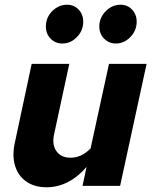

<svg xmlns="http://www.w3.org/2000/svg" viewBox="-20 -786 646 812"><path d="M177 6Q126 6 91.5 -18Q57 -42 44 -84Q31 -126 42 -179L114 -516H273L209 -219Q199 -175 218.5 -147Q238 -119 278 -119Q301 -119 322 -128.5Q343 -138 363 -158L441 -516H600L488 0H329L346 -80Q310 -38 267 -16Q224 6 177 6ZM244 -602Q214 -602 194 -622.5Q174 -643 174 -674Q174 -712 201 -739Q228 -766 264 -766Q293 -766 312.5 -745.5Q332 -725 332 -694Q332 -657 305.5 -629.5Q279 -602 244 -602ZM470 -602Q441 -602 420.5 -622.5Q400 -643 400 -674Q400 -711 427 -738.5Q454 -766 490 -766Q519 -766 538.5 -745.5Q558 -725 558 -694Q558 -657 531.5 -629.5Q505 -602 470 -602Z"/></svg>

Font: Red Hat Text
Style: Italic
Weight: 300
Italic angle: -12°
Designer: Pentagram, MCKL
Foundry: Pentagram, MCKL
Version: Version 1.023